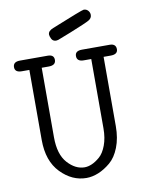

<svg xmlns="http://www.w3.org/2000/svg" viewBox="-89 -864 704 934"><g transform="rotate(-10 262.5 -396.5)"><path d="M7.8 -584Q7.8 -610.8 42 -610.8H179.2Q210 -610.8 210 -585Q210 -558.1 174.8 -558.1H140.1V-214.8Q140.1 -129.9 178.5 -87.4Q216.8 -44.9 262.2 -44.9Q279.3 -44.9 298.1 -53Q316.9 -61 337.4 -78.6Q357.9 -96.2 371.3 -132.1Q384.8 -168 384.8 -215.8V-558.1H348.1Q314 -558.1 314 -585Q314 -610.8 348.1 -610.8H484.9Q515.6 -610.8 516.1 -584Q516.1 -558.1 481 -558.1H445.8V-215.8Q445.8 -156.7 428 -111.3Q410.2 -65.9 381.1 -41.5Q352.1 -17.1 321.5 -4.6Q291 7.8 262.2 7.8Q191.4 7.8 135.3 -50Q79.1 -107.9 79.1 -211.9V-558.1H42Q7.8 -558.1 7.8 -584ZM203.1 -710.9Q203.1 -729 229 -738.8Q381.8 -800.8 390.1 -800.8Q403.3 -800.8 411.6 -791.5Q419.9 -782.2 419.9 -770Q419.9 -753.9 403.6 -744.4Q387.2 -734.9 308.1 -703.1Q272.9 -689.9 252 -681.2Q242.2 -676.3 231.9 -675.8H231Q215.8 -676.8 209.5 -689.9Q203.1 -703.1 203.1 -710.9Z"/></g></svg>

Font: CMU Typewriter Text
Style: Light
Weight: 200
Version: Version 0.7.0